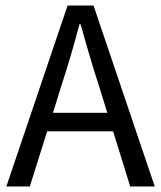

<svg xmlns="http://www.w3.org/2000/svg" viewBox="-20 -676 584 696"><path d="M203 -367 172 -267H369L338 -367Q320 -422 304 -476.5Q288 -531 272 -588H268Q253 -531 237 -476.5Q221 -422 203 -367ZM3 0 225 -656H319L541 0H452L390 -200H151L88 0Z"/></svg>

Font: .
Style: 
Weight: 400
Designer: Paul D. Hunt, Dalton Maag
Foundry: Dalton Maag Ltd
Version: Version 1.200